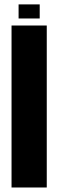

<svg xmlns="http://www.w3.org/2000/svg" viewBox="-20 -832 259 852"><path d="M187.5 0H31.2V-718.8H187.5ZM62.5 -750V-812.5H156.2V-750Z"/></svg>

Font: Signwood
Style: Regular
Weight: 400
Designer: GGBotNet
Foundry: GGBotNet
Version: 0.95